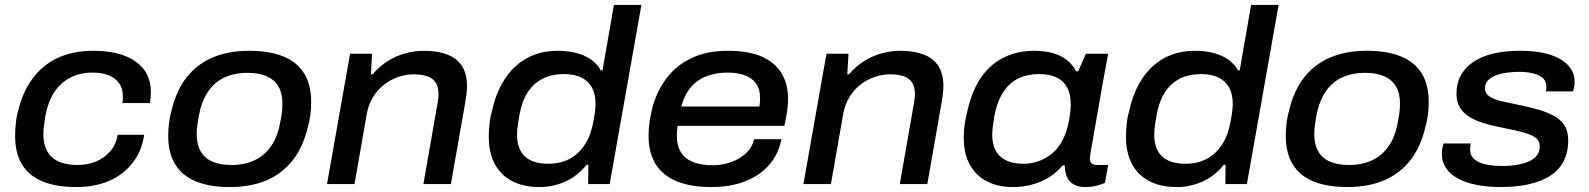

<svg xmlns="http://www.w3.org/2000/svg" viewBox="-20 -743 6412 775"><path d="M288 12Q207 12 152 -10.5Q97 -33 69 -79Q41 -125 41 -194Q41 -225 45 -255Q49 -285 58 -313Q72 -365 98 -406.5Q124 -448 161 -477.5Q198 -507 247 -522.5Q296 -538 356 -538Q428 -538 480 -519Q532 -500 560.5 -463Q589 -426 589 -371Q589 -361 588 -350Q587 -339 585 -327H474Q475 -335 475.5 -341.5Q476 -348 476 -355Q476 -386 461 -407Q446 -428 418.5 -439Q391 -450 354 -450Q304 -450 264.5 -430Q225 -410 199.5 -371.5Q174 -333 163 -275Q161 -259 159 -246.5Q157 -234 156 -223.5Q155 -213 155 -202Q155 -160 171 -132Q187 -104 218 -90.5Q249 -77 292 -77Q334 -77 368.5 -91.5Q403 -106 426 -133.5Q449 -161 455 -199H562Q552 -132 514.5 -84.5Q477 -37 419.5 -12.5Q362 12 288 12Z M908 12Q827 12 771.5 -10.5Q716 -33 687.5 -79Q659 -125 659 -195Q659 -222 662.5 -248.5Q666 -275 673 -300Q693 -381 735.5 -433.5Q778 -486 841 -512Q904 -538 986 -538Q1067 -538 1123 -515.5Q1179 -493 1207.5 -447Q1236 -401 1236 -331Q1236 -305 1233 -281Q1230 -257 1223 -232Q1204 -150 1161.5 -96Q1119 -42 1055.5 -15Q992 12 908 12ZM914 -77Q968 -77 1008.5 -96.5Q1049 -116 1075.5 -155Q1102 -194 1112 -254Q1116 -273 1117.5 -286Q1119 -299 1119.5 -308Q1120 -317 1120 -325Q1120 -367 1103.5 -394.5Q1087 -422 1056 -435.5Q1025 -449 980 -449Q926 -449 885.5 -430Q845 -411 819 -372Q793 -333 782 -273Q779 -254 777 -241Q775 -228 774.5 -219Q774 -210 774 -202Q774 -160 790 -132Q806 -104 837.5 -90.5Q869 -77 914 -77Z M1300 0 1393 -526H1482L1477 -443H1484Q1513 -477 1547.5 -498Q1582 -519 1619 -528.5Q1656 -538 1691 -538Q1745 -538 1784 -523.5Q1823 -509 1844 -477.5Q1865 -446 1865 -395Q1865 -381 1863 -364.5Q1861 -348 1858 -330L1800 0H1689L1745 -320Q1747 -332 1748.5 -342.5Q1750 -353 1750 -362Q1750 -394 1737.5 -411.5Q1725 -429 1702.5 -436Q1680 -443 1651 -443Q1619 -443 1588 -432.5Q1557 -422 1531 -402Q1505 -382 1486.5 -352.5Q1468 -323 1461 -286L1411 0Z M2158 12Q2093 12 2047 -12Q2001 -36 1977 -81.5Q1953 -127 1953 -191Q1953 -217 1956 -244.5Q1959 -272 1967 -300Q1980 -358 2004.5 -402.5Q2029 -447 2062.5 -477Q2096 -507 2138 -522.5Q2180 -538 2230 -538Q2271 -538 2305 -529.5Q2339 -521 2364.5 -503.5Q2390 -486 2405 -459H2412L2458 -723H2569L2441 0H2354L2355 -78H2348Q2311 -32 2261.5 -10Q2212 12 2158 12ZM2193 -82Q2242 -82 2279.5 -102Q2317 -122 2341.5 -160.5Q2366 -199 2376 -256Q2379 -272 2380.5 -283.5Q2382 -295 2383 -304Q2384 -313 2384 -321Q2384 -364 2368.5 -391Q2353 -418 2324.5 -431Q2296 -444 2257 -444Q2207 -444 2170.5 -425.5Q2134 -407 2110.5 -371Q2087 -335 2077 -281Q2074 -262 2071.5 -247.5Q2069 -233 2068 -221.5Q2067 -210 2067 -200Q2067 -141 2099 -111.5Q2131 -82 2193 -82Z M2852 12Q2770 12 2713.5 -10.5Q2657 -33 2627.5 -79Q2598 -125 2598 -194Q2598 -226 2603 -257Q2608 -288 2615 -315Q2635 -383 2675.5 -433.5Q2716 -484 2776.5 -511Q2837 -538 2918 -538Q3000 -538 3053.5 -515Q3107 -492 3134 -448.5Q3161 -405 3161 -343Q3161 -325 3158 -300Q3155 -275 3146 -235H2715Q2714 -224 2713 -214.5Q2712 -205 2712 -196Q2712 -154 2729 -127.5Q2746 -101 2778.5 -88.5Q2811 -76 2858 -76Q2886 -76 2912.5 -83Q2939 -90 2962 -103Q2985 -116 3001.5 -135.5Q3018 -155 3024 -181H3134Q3126 -137 3103 -101.5Q3080 -66 3043.5 -40.5Q3007 -15 2959 -1.5Q2911 12 2852 12ZM2730 -313H3045Q3047 -323 3047.5 -331.5Q3048 -340 3048 -347Q3048 -384 3031 -407Q3014 -430 2984 -440Q2954 -450 2916 -450Q2869 -450 2831 -435Q2793 -420 2767.5 -389.5Q2742 -359 2730 -313Z M3223 0 3316 -526H3405L3400 -443H3407Q3436 -477 3470.5 -498Q3505 -519 3542 -528.5Q3579 -538 3614 -538Q3668 -538 3707 -523.5Q3746 -509 3767 -477.5Q3788 -446 3788 -395Q3788 -381 3786 -364.5Q3784 -348 3781 -330L3723 0H3612L3668 -320Q3670 -332 3671.5 -342.5Q3673 -353 3673 -362Q3673 -394 3660.5 -411.5Q3648 -429 3625.5 -436Q3603 -443 3574 -443Q3542 -443 3511 -432.5Q3480 -422 3454 -402Q3428 -382 3409.5 -352.5Q3391 -323 3384 -286L3334 0Z M4069 12Q4008 12 3963.5 -11Q3919 -34 3894.5 -78.5Q3870 -123 3870 -189Q3870 -218 3874.5 -245.5Q3879 -273 3886 -300Q3905 -382 3943 -434.5Q3981 -487 4035 -512.5Q4089 -538 4154 -538Q4194 -538 4226.5 -529.5Q4259 -521 4284 -502.5Q4309 -484 4324 -455H4332L4363 -526H4453L4430 -401Q4422 -353 4414 -309.5Q4406 -266 4400 -230Q4394 -194 4389 -167Q4384 -140 4381.5 -123.5Q4379 -107 4379 -103Q4379 -90 4386.5 -83.5Q4394 -77 4408 -77H4453L4440 -5Q4430 0 4408.5 6Q4387 12 4360 12Q4332 12 4312.5 0.5Q4293 -11 4285 -33Q4282 -42 4280 -52.5Q4278 -63 4278 -75L4270 -76Q4233 -32 4181 -10Q4129 12 4069 12ZM4111 -82Q4144 -82 4174 -93Q4204 -104 4228.5 -125Q4253 -146 4270 -179Q4287 -212 4295 -257Q4298 -273 4299.5 -284.5Q4301 -296 4301.5 -305.5Q4302 -315 4302 -322Q4302 -363 4287.5 -390Q4273 -417 4244.5 -430.5Q4216 -444 4175 -444Q4127 -444 4090 -426Q4053 -408 4028.5 -369.5Q4004 -331 3993 -271Q3990 -253 3988.5 -240Q3987 -227 3986 -217.5Q3985 -208 3985 -200Q3985 -141 4017.5 -111.5Q4050 -82 4111 -82Z M4730 12Q4665 12 4619 -12Q4573 -36 4549 -81.5Q4525 -127 4525 -191Q4525 -217 4528 -244.5Q4531 -272 4539 -300Q4552 -358 4576.5 -402.5Q4601 -447 4634.5 -477Q4668 -507 4710 -522.5Q4752 -538 4802 -538Q4843 -538 4877 -529.5Q4911 -521 4936.5 -503.5Q4962 -486 4977 -459H4984L5030 -723H5141L5013 0H4926L4927 -78H4920Q4883 -32 4833.5 -10Q4784 12 4730 12ZM4765 -82Q4814 -82 4851.5 -102Q4889 -122 4913.5 -160.5Q4938 -199 4948 -256Q4951 -272 4952.5 -283.5Q4954 -295 4955 -304Q4956 -313 4956 -321Q4956 -364 4940.5 -391Q4925 -418 4896.5 -431Q4868 -444 4829 -444Q4779 -444 4742.5 -425.5Q4706 -407 4682.5 -371Q4659 -335 4649 -281Q4646 -262 4643.5 -247.5Q4641 -233 4640 -221.5Q4639 -210 4639 -200Q4639 -141 4671 -111.5Q4703 -82 4765 -82Z M5419 12Q5338 12 5282.5 -10.5Q5227 -33 5198.5 -79Q5170 -125 5170 -195Q5170 -222 5173.5 -248.5Q5177 -275 5184 -300Q5204 -381 5246.5 -433.5Q5289 -486 5352 -512Q5415 -538 5497 -538Q5578 -538 5634 -515.5Q5690 -493 5718.5 -447Q5747 -401 5747 -331Q5747 -305 5744 -281Q5741 -257 5734 -232Q5715 -150 5672.5 -96Q5630 -42 5566.5 -15Q5503 12 5419 12ZM5425 -77Q5479 -77 5519.5 -96.5Q5560 -116 5586.5 -155Q5613 -194 5623 -254Q5627 -273 5628.5 -286Q5630 -299 5630.5 -308Q5631 -317 5631 -325Q5631 -367 5614.5 -394.5Q5598 -422 5567 -435.5Q5536 -449 5491 -449Q5437 -449 5396.5 -430Q5356 -411 5330 -372Q5304 -333 5293 -273Q5290 -254 5288 -241Q5286 -228 5285.5 -219Q5285 -210 5285 -202Q5285 -160 5301 -132Q5317 -104 5348.5 -90.5Q5380 -77 5425 -77Z M6039 12Q5985 12 5941 3.5Q5897 -5 5865 -22.5Q5833 -40 5816.5 -65Q5800 -90 5800 -122Q5800 -134 5802 -144.5Q5804 -155 5807 -164H5917Q5916 -159 5915 -152.5Q5914 -146 5914 -141Q5914 -115 5931.5 -100Q5949 -85 5979 -79Q6009 -73 6044 -73Q6073 -73 6099.5 -77Q6126 -81 6148 -90Q6170 -99 6182.5 -114.5Q6195 -130 6195 -153Q6195 -172 6182.5 -183.5Q6170 -195 6148 -202.5Q6126 -210 6097 -216.5Q6068 -223 6033 -230Q5997 -237 5965.5 -247Q5934 -257 5910 -272Q5886 -287 5872.5 -309.5Q5859 -332 5859 -364Q5859 -408 5877.5 -440.5Q5896 -473 5930 -495Q5964 -517 6011 -527.5Q6058 -538 6116 -538Q6166 -538 6206.5 -530Q6247 -522 6276 -505.5Q6305 -489 6320.5 -466Q6336 -443 6336 -413Q6336 -402 6334 -391.5Q6332 -381 6330 -374H6220Q6221 -380 6221.5 -384.5Q6222 -389 6222 -392Q6222 -415 6207.5 -428Q6193 -441 6168 -447Q6143 -453 6112 -453Q6089 -453 6065 -450Q6041 -447 6020 -439.5Q5999 -432 5986.5 -419Q5974 -406 5974 -386Q5974 -365 5994 -352.5Q6014 -340 6047 -333Q6080 -326 6118 -318Q6152 -311 6186 -301.5Q6220 -292 6248.5 -277.5Q6277 -263 6293.5 -239Q6310 -215 6310 -177Q6310 -126 6290 -89.5Q6270 -53 6233.5 -31Q6197 -9 6147.5 1.5Q6098 12 6039 12Z"/></svg>

Font: Archivo SemiExpanded Medium
Style: Italic
Weight: 500
Width: 6
Italic angle: -10°
Designer: Hector Gatti
Foundry: Omnibus-Type
Version: Version 2.001